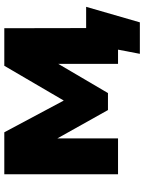

<svg xmlns="http://www.w3.org/2000/svg" viewBox="94 -676 686 915"><g transform="rotate(-90 437.5 -219.0)"><path d="M64 0V-542H264L453 -188H374L581 -542H760L761 0H590V-354L619 -334L451 -48H370L202 -348L235 -357V0ZM638 104 666 -42 782 0H590V-152H862L788 104Z"/></g></svg>

Font: MOST Montserrat ExtraBold
Style: Regular
Weight: 800
Designer: Julieta Ulanovsky
Foundry: Julieta Ulanovsky
Version: Version 8.000;March 11, 2024;FontCreator 15.0.0.2926 64-bit